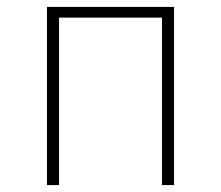

<svg xmlns="http://www.w3.org/2000/svg" viewBox="-20 -536 640 556"><path d="M116 -516H484V0H449V-485H151V0H116Z"/></svg>

Font: IBM Plex Mono ExtraLight
Style: Regular
Weight: 200
Monospace: yes
Designer: Mike Abbink, Paul van der Laan, Pieter van Rosmalen
Foundry: Bold Monday
Version: Version 2.3